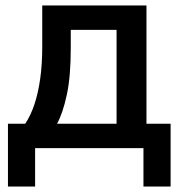

<svg xmlns="http://www.w3.org/2000/svg" viewBox="-20 -540 663 700"><path d="M9 140V-89H72Q92 -119 105.5 -159.5Q119 -200 126.5 -252.5Q134 -305 134 -371V-520H514V-89H602V140H503V0H108V140ZM188 -89H405V-431H238V-365Q238 -261 223.5 -194Q209 -127 188 -89Z"/></svg>

Font: IBM Plex Sans Medium
Style: Regular
Weight: 500
Designer: Mike Abbink, Paul van der Laan, Pieter van Rosmalen
Foundry: Bold Monday
Version: Version 3.201